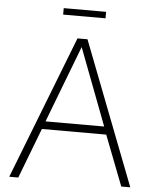

<svg xmlns="http://www.w3.org/2000/svg" viewBox="-59 -926 784 975"><g transform="rotate(5 333.5 -438.5)"><path d="M360 -730 642 0H596L497 -256H169L71 0H25L309 -730ZM184 -296H483L334 -688ZM226 -844V-877H442V-844Z"/></g></svg>

Font: Nacelle UltraLight
Style: Regular
Weight: 200
Designer: Sora Sagano
Foundry: Sora Sagano
Version: Version 1.000;FEAKit 1.0